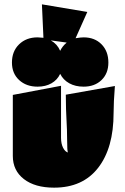

<svg xmlns="http://www.w3.org/2000/svg" viewBox="-20 -853 577 884"><path d="M509 -457Q503 -382 503 -333Q503 -172 432 -80.5Q361 11 229 11Q141 11 90 -28.5Q39 -68 39 -135V-416L261 -458V-219Q261 -191 270.5 -172.5Q280 -154 293 -151Q289 -155 289 -211Q289 -254 286 -305Q285 -323 284 -351.5Q283 -380 283 -417ZM479 -565Q479 -515 447.5 -484.5Q416 -454 365 -454Q327 -454 299 -469.5Q271 -485 257 -513Q244 -485 217 -469.5Q190 -454 153 -454Q101 -454 68 -484.5Q35 -515 35 -565Q35 -617 68 -649Q101 -681 153 -681Q162 -681 180 -679L173 -833L382 -798L328 -677Q352 -681 365 -681Q416 -681 447.5 -649Q479 -617 479 -565ZM287 -657 214 -667Q244 -650 257 -619Q267 -640 287 -657Z"/></svg>

Font: Ysabeau Black
Style: Regular
Weight: 900
Designer: Christian Thalmann (Catharsis Fonts)
Version: Version 0.003